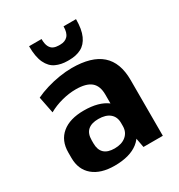

<svg xmlns="http://www.w3.org/2000/svg" viewBox="-182 -882 942 1013"><g transform="rotate(-30 289.5 -376.0)"><path d="M366 -193V-340Q366 -393 336.5 -417.5Q307 -442 244 -442Q203 -442 159 -430.5Q115 -419 78 -398L58 -499Q89 -514 127 -525.5Q165 -537 205.5 -543.5Q246 -550 282 -550Q402 -550 461 -498Q520 -446 520 -340V0H402ZM222 10Q138 10 91 -29.5Q44 -69 44 -140V-173Q44 -245 91.5 -284.5Q139 -324 225 -324Q316 -324 366.5 -285.5Q417 -247 417 -176V-142Q417 -70 366 -30Q315 10 222 10ZM267 -69Q311 -69 337 -91Q363 -113 363 -150V-169Q363 -206 338.5 -226.5Q314 -247 269 -247Q227 -247 205 -227.5Q183 -208 183 -167V-148Q183 -109 204 -89Q225 -69 267 -69ZM283 -593Q244 -593 212.5 -607.5Q181 -622 163 -659.5Q145 -697 145 -762H221Q221 -732 229.5 -715.5Q238 -699 252 -693Q266 -687 283 -687H292Q322 -687 338.5 -705Q355 -723 355 -762H431Q431 -700 414 -662.5Q397 -625 366 -609Q335 -593 293 -593Z"/></g></svg>

Font: Pathway Extreme SemiCondensed
Style: Bold
Weight: 700
Width: 4
Version: Version 1.001;gftools[0.9.26]